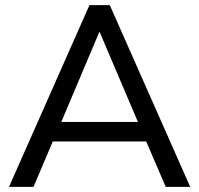

<svg xmlns="http://www.w3.org/2000/svg" viewBox="-20 -725 773 745"><path d="M15 0 327 -705H406L718 0H623L537 -200L580 -176H152L195 -200L110 0ZM365 -600 209 -231 185 -252H547L524 -231L367 -600Z"/></svg>

Font: Nunito Sans 12pt ExtraLight Medium
Style: Regular
Weight: 500
Version: Version 3.101;gftools[0.9.27]